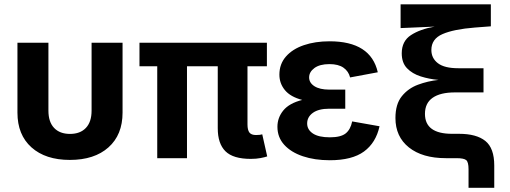

<svg xmlns="http://www.w3.org/2000/svg" viewBox="-20 -748 2410 908"><path d="M310.5 8.3Q195.3 8.3 128.9 -51Q62.5 -110.4 62.5 -215.3V-545.9H209V-224.6Q209 -171.4 235.8 -143.1Q262.7 -114.7 311 -114.7Q359.4 -114.7 386.2 -143.1Q413.1 -171.4 413.1 -224.6V-545.9H559.6V-215.3Q559.6 -110.4 492.9 -51Q426.3 8.3 310.5 8.3Z M1166 3.4Q1082.5 3.4 1046.1 -32.7Q1009.8 -68.8 1009.8 -141.6V-434.6H864.3V0H723.6V-434.6H639.6V-545.9H1242.2V-434.6H1150.4V-159.7Q1150.4 -133.3 1159.4 -121.3Q1168.5 -109.4 1190.9 -109.4Q1202.6 -109.4 1209 -110.4Q1215.3 -111.3 1220.2 -112.8L1243.7 -8.3Q1232.4 -4.4 1212.2 -0.5Q1191.9 3.4 1166 3.4Z M1539.6 9.8Q1468.3 9.8 1412.4 -9Q1356.4 -27.8 1324.2 -63.2Q1292 -98.6 1292 -148.4Q1292 -191.4 1319.8 -225.6Q1347.7 -259.8 1409.2 -275.4Q1353.5 -290 1327.4 -321.8Q1301.3 -353.5 1301.3 -395Q1301.3 -445.3 1332.3 -480.7Q1363.3 -516.1 1417 -534.4Q1470.7 -552.7 1538.6 -552.7Q1733.4 -552.7 1766.6 -406.2L1635.7 -381.8Q1628.4 -411.1 1604.2 -428Q1580.1 -444.8 1538.1 -444.8Q1492.2 -444.8 1467 -426.3Q1441.9 -407.7 1441.9 -381.8Q1441.9 -356.4 1467 -340.3Q1492.2 -324.2 1537.1 -324.2H1612.8V-233.9H1537.1Q1486.8 -233.9 1459.7 -214.4Q1432.6 -194.8 1432.6 -164.1Q1432.6 -134.8 1459.7 -116.7Q1486.8 -98.6 1540 -98.6Q1591.3 -98.6 1614.5 -116.9Q1637.7 -135.3 1645.5 -173.8L1774.9 -150.9Q1757.8 -72.8 1701.4 -31.5Q1645 9.8 1539.6 9.8Z M2195.8 140.1V51.8Q2195.8 19 2185.1 9.5Q2174.3 0 2138.7 0H2088.4Q1977.5 0 1913.8 -50.8Q1850.1 -101.6 1850.1 -189.9Q1850.1 -255.4 1880.1 -292.7Q1910.2 -330.1 1956.8 -347.4Q2003.4 -364.7 2053.7 -370.1Q2009.3 -374 1969.5 -386.7Q1929.7 -399.4 1904.8 -425.3Q1879.9 -451.2 1879.9 -495.6Q1879.9 -553.7 1923.6 -582Q1967.3 -610.4 2035.6 -622.1L1874.5 -615.2V-727.5H2301.3V-623.5L2225.6 -617.7Q2126 -609.9 2073 -586.9Q2020 -564 2020 -511.7Q2020 -472.7 2051 -449Q2082 -425.3 2147.5 -425.3H2266.6V-311H2131.3Q2062.5 -311 2026.1 -285.6Q1989.7 -260.3 1989.7 -209.5Q1989.7 -115.2 2117.7 -115.2H2150.9Q2233.4 -115.2 2275.4 -81.3Q2317.4 -47.4 2317.4 34.7V140.1Z"/></svg>

Font: Inter-Bold
Style: Bold
Weight: 700
Designer: Rasmus Andersson
Foundry: rsms
Version: Version 4.000;git-a52131595